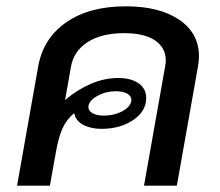

<svg xmlns="http://www.w3.org/2000/svg" viewBox="-20 -588 697 608"><path d="M610 -410Q610 -395 607 -378L540 0H436L503 -378Q505 -390 505 -396Q505 -437 471 -460Q437 -483 373 -483Q302 -483 258 -455Q214 -427 205 -378L186 -271Q223 -303 266.5 -322Q310 -341 354 -341Q395 -341 419 -324Q443 -307 443 -278Q443 -236 402 -208Q361 -180 301 -180Q267 -180 243 -193Q219 -206 215 -230Q190 -209 177.5 -180.5Q165 -152 157 -106L138 0H34L101 -378Q117 -467 190 -517.5Q263 -568 378 -568Q485 -568 547.5 -525.5Q610 -483 610 -410ZM260 -249Q260 -237 273 -229.5Q286 -222 308 -222Q343 -222 369.5 -237Q396 -252 396 -272Q396 -284 383 -291.5Q370 -299 347 -299Q314 -299 287 -283.5Q260 -268 260 -249Z"/></svg>

Font: KoHo SemiBold
Style: Italic
Weight: 600
Italic angle: -10°
Version: Version 1.000; ttfautohint (v1.6)